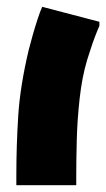

<svg xmlns="http://www.w3.org/2000/svg" viewBox="-20 -544 312 564"><path d="M204 0H28V-28Q28 -116 33.5 -203Q39 -290 64 -396Q69 -416 76 -440.5Q83 -465 90.5 -488Q98 -511 104 -524L272 -480V-468Q267 -457 259.5 -437.5Q252 -418 246 -399Q240 -380 236 -368Q221 -318 214 -255Q207 -192 205.5 -132Q204 -72 204 -28Z"/></svg>

Font: Kufam Black
Style: Regular
Weight: 900
Designer: Wael Morcos, Artur Schmal
Foundry: Original Type
Version: Version 1.301; ttfautohint (v1.8.3)